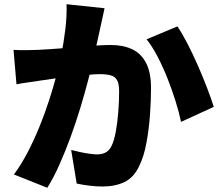

<svg xmlns="http://www.w3.org/2000/svg" viewBox="-20 -834 1040 909"><path d="M475 -795Q470 -773 464.5 -746.5Q459 -720 454 -699Q449 -674 443 -648.5Q437 -623 432 -599.5Q427 -576 422 -553Q412 -510 396.5 -451Q381 -392 360.5 -324Q340 -256 315 -187.5Q290 -119 262 -56Q234 7 204 55L46 -8Q82 -57 112.5 -116Q143 -175 168 -237Q193 -299 212.5 -359.5Q232 -420 246 -472Q260 -524 268 -562Q282 -634 289.5 -696.5Q297 -759 295 -814ZM820 -709Q843 -675 868.5 -625.5Q894 -576 918 -521Q942 -466 961.5 -415Q981 -364 992 -328L837 -257Q828 -301 811.5 -354Q795 -407 773.5 -461.5Q752 -516 726.5 -565Q701 -614 674 -648ZM44 -598Q73 -596 102 -596.5Q131 -597 161 -598Q186 -599 221 -601.5Q256 -604 295 -607Q334 -610 373.5 -613.5Q413 -617 447 -619Q481 -621 504 -621Q562 -621 604.5 -601.5Q647 -582 671 -537Q695 -492 695 -417Q695 -359 690 -289.5Q685 -220 673 -156Q661 -92 639 -48Q614 6 570 27.5Q526 49 465 49Q436 49 403 45Q370 41 343 35L317 -124Q336 -119 359.5 -114Q383 -109 405 -106Q427 -103 439 -103Q463 -103 480 -112Q497 -121 507 -141Q520 -166 528 -209.5Q536 -253 540 -304Q544 -355 544 -401Q544 -438 534 -455Q524 -472 503.5 -477.5Q483 -483 452 -483Q431 -483 394 -479.5Q357 -476 315 -471.5Q273 -467 237 -462Q201 -457 181 -454Q157 -450 120 -445Q83 -440 58 -435Z"/></svg>

Font: Noto Sans SC Black
Style: Regular
Weight: 900
Designer: Ryoko NISHIZUKA  (kana, bopomofo & ideographs); Paul D. Hunt (Latin, Greek & Cyrillic); Sandoll Communications , Soo-you
Foundry: Adobe
Version: Version 2.004-H2;hotconv 1.0.118;makeotfexe 2.5.65603